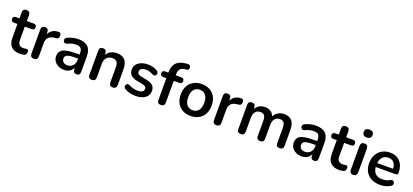

<svg xmlns="http://www.w3.org/2000/svg" viewBox="33 -1794 6197 2881"><g transform="rotate(20 3132.0 -353.5)"><path d="M286 10Q96 10 96 -180V-399H41Q-6 -399 -6 -444Q-6 -488 41 -488H96V-583Q96 -643 155 -643Q183 -643 198.5 -627.5Q214 -612 214 -583V-488H323Q370 -488 370 -444Q370 -399 323 -399H214V-187Q214 -138 235 -113Q256 -88 304 -88Q321 -88 334.5 -91.5Q348 -95 358 -95Q369 -95 377 -87Q385 -79 385 -55Q385 -36 379 -22Q373 -8 357 -2Q344 2 322.5 6Q301 10 286 10Z M506 8Q446 8 446 -52V-437Q446 -496 503 -496Q560 -496 560 -437V-401Q580 -447 620.5 -472.5Q661 -498 716 -499Q737 -500 748 -489.5Q759 -479 759 -451Q760 -427 749 -412.5Q738 -398 709 -396L691 -394Q565 -382 565 -265V-52Q565 8 506 8Z M988 10Q935 10 894 -10.5Q853 -31 829.5 -65.5Q806 -100 806 -144Q806 -197 833.5 -228.5Q861 -260 924 -273Q987 -286 1094 -286H1129V-311Q1129 -363 1106.5 -386Q1084 -409 1031 -409Q1000 -409 967 -401Q934 -393 896 -375Q873 -366 857.5 -374Q842 -382 836.5 -399Q831 -416 838.5 -433.5Q846 -451 868 -460Q912 -480 954.5 -489Q997 -498 1034 -498Q1140 -498 1190.5 -449Q1241 -400 1241 -297V-52Q1241 8 1187 8Q1160 8 1145 -7.5Q1130 -23 1130 -52V-79Q1113 -38 1076 -14Q1039 10 988 10ZM1129 -222H1095Q997 -222 959 -206Q921 -190 921 -150Q921 -115 944.5 -93.5Q968 -72 1011 -72Q1062 -72 1095.5 -107Q1129 -142 1129 -196Z M1430 8Q1372 8 1372 -52V-437Q1372 -496 1429 -496Q1486 -496 1486 -437V-410Q1511 -453 1554 -475.5Q1597 -498 1651 -498Q1738 -498 1781 -449Q1824 -400 1824 -298V-52Q1824 -24 1808.5 -8Q1793 8 1765 8Q1706 8 1706 -52V-293Q1706 -352 1683.5 -378.5Q1661 -405 1614 -405Q1557 -405 1523.5 -369.5Q1490 -334 1490 -275V-52Q1490 8 1430 8Z M2131 10Q2085 10 2040.5 0Q1996 -10 1958 -32Q1938 -41 1932.5 -57.5Q1927 -74 1932.5 -89.5Q1938 -105 1952.5 -113Q1967 -121 1987 -112Q2028 -91 2063.5 -83Q2099 -75 2133 -75Q2182 -75 2206 -91.5Q2230 -108 2230 -137Q2230 -160 2214 -173Q2198 -186 2166 -193L2067 -212Q1941 -238 1941 -344Q1941 -415 1998 -456.5Q2055 -498 2146 -498Q2190 -498 2229 -488Q2268 -478 2299 -457Q2317 -447 2321.5 -430.5Q2326 -414 2319.5 -399Q2313 -384 2298 -377Q2283 -370 2263 -380Q2202 -414 2147 -414Q2097 -414 2072.5 -396.5Q2048 -379 2048 -350Q2048 -306 2108 -293L2206 -274Q2271 -261 2304 -229.5Q2337 -198 2337 -144Q2337 -72 2281 -31Q2225 10 2131 10Z M2533 8Q2474 8 2474 -52V-399H2425Q2377 -399 2377 -444Q2377 -488 2425 -488H2474V-491Q2474 -592 2523 -644.5Q2572 -697 2671 -706L2698 -709Q2725 -712 2738 -699.5Q2751 -687 2752.5 -669.5Q2754 -652 2745 -638Q2736 -624 2719 -623L2697 -621Q2640 -616 2616 -589Q2592 -562 2592 -511V-488H2680Q2727 -488 2727 -444Q2727 -399 2680 -399H2592V-52Q2592 8 2533 8Z M3007 10Q2932 10 2876.5 -21Q2821 -52 2790.5 -109Q2760 -166 2760 -244Q2760 -322 2790.5 -379Q2821 -436 2876.5 -467Q2932 -498 3007 -498Q3082 -498 3137.5 -467Q3193 -436 3223.5 -379Q3254 -322 3254 -244Q3254 -166 3223.5 -109Q3193 -52 3137.5 -21Q3082 10 3007 10ZM3007 -81Q3065 -81 3100 -122Q3135 -163 3135 -244Q3135 -326 3100 -367Q3065 -408 3007 -408Q2949 -408 2914 -367Q2879 -326 2879 -244Q2879 -163 2914 -122Q2949 -81 3007 -81Z M3421 8Q3361 8 3361 -52V-437Q3361 -496 3418 -496Q3475 -496 3475 -437V-401Q3495 -447 3535.5 -472.5Q3576 -498 3631 -499Q3652 -500 3663 -489.5Q3674 -479 3674 -451Q3675 -427 3664 -412.5Q3653 -398 3624 -396L3606 -394Q3480 -382 3480 -265V-52Q3480 8 3421 8Z M3808 8Q3750 8 3750 -52V-437Q3750 -496 3807 -496Q3864 -496 3864 -437V-411Q3887 -453 3925.5 -475.5Q3964 -498 4016 -498Q4127 -498 4161 -402Q4183 -447 4226 -472.5Q4269 -498 4324 -498Q4407 -498 4448 -449Q4489 -400 4489 -298V-52Q4489 -24 4473.5 -8Q4458 8 4429 8Q4371 8 4371 -52V-294Q4371 -352 4351.5 -378.5Q4332 -405 4287 -405Q4236 -405 4207 -369.5Q4178 -334 4178 -272V-52Q4178 8 4119 8Q4060 8 4060 -52V-294Q4060 -352 4040.5 -378.5Q4021 -405 3976 -405Q3925 -405 3896.5 -369.5Q3868 -334 3868 -272V-52Q3868 8 3808 8Z M4782 10Q4729 10 4688 -10.5Q4647 -31 4623.5 -65.5Q4600 -100 4600 -144Q4600 -197 4627.5 -228.5Q4655 -260 4718 -273Q4781 -286 4888 -286H4923V-311Q4923 -363 4900.5 -386Q4878 -409 4825 -409Q4794 -409 4761 -401Q4728 -393 4690 -375Q4667 -366 4651.5 -374Q4636 -382 4630.5 -399Q4625 -416 4632.5 -433.5Q4640 -451 4662 -460Q4706 -480 4748.5 -489Q4791 -498 4828 -498Q4934 -498 4984.5 -449Q5035 -400 5035 -297V-52Q5035 8 4981 8Q4954 8 4939 -7.5Q4924 -23 4924 -52V-79Q4907 -38 4870 -14Q4833 10 4782 10ZM4923 -222H4889Q4791 -222 4753 -206Q4715 -190 4715 -150Q4715 -115 4738.5 -93.5Q4762 -72 4805 -72Q4856 -72 4889.5 -107Q4923 -142 4923 -196Z M5385 10Q5195 10 5195 -180V-399H5140Q5093 -399 5093 -444Q5093 -488 5140 -488H5195V-583Q5195 -643 5254 -643Q5282 -643 5297.5 -627.5Q5313 -612 5313 -583V-488H5422Q5469 -488 5469 -444Q5469 -399 5422 -399H5313V-187Q5313 -138 5334 -113Q5355 -88 5403 -88Q5420 -88 5433.5 -91.5Q5447 -95 5457 -95Q5468 -95 5476 -87Q5484 -79 5484 -55Q5484 -36 5478 -22Q5472 -8 5456 -2Q5443 2 5421.5 6Q5400 10 5385 10Z M5603 6Q5545 6 5545 -58V-431Q5545 -495 5603 -495Q5663 -495 5663 -431V-58Q5663 6 5603 6ZM5603 -591Q5533 -591 5533 -655Q5533 -717 5603 -717Q5674 -717 5674 -655Q5674 -591 5603 -591Z M6034 10Q5910 10 5839.5 -58.5Q5769 -127 5769 -244Q5769 -320 5800 -377Q5831 -434 5886 -466Q5941 -498 6012 -498Q6116 -498 6175.5 -432.5Q6235 -367 6235 -254Q6235 -221 6199 -221H5882Q5894 -81 6036 -81Q6065 -81 6097 -88Q6129 -95 6158 -114Q6181 -124 6196.5 -117Q6212 -110 6218.5 -94Q6225 -78 6219.5 -61Q6214 -44 6194 -33Q6161 -12 6119 -1Q6077 10 6034 10ZM5883 -284H6136Q6133 -348 6102.5 -382.5Q6072 -417 6016 -417Q5958 -417 5923.5 -381Q5889 -345 5883 -284Z"/></g></svg>

Font: Chiron GoRound TC M
Style: Regular
Weight: 500
Designer: Ryoko NISHIZUKA 西塚涼子 (kana, bopomofo & ideographs); Paul D. Hunt (Latin, Greek & Cyrillic); Sandoll Communications 산돌커뮤니
Foundry: Adobe
Version: Version 1.000;hotconv 1.1.1;makeotfexe 2.6.0